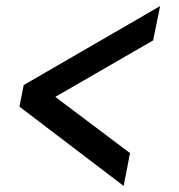

<svg xmlns="http://www.w3.org/2000/svg" viewBox="-20 -600 590 632"><path d="M408 -96 387 12 44 -249 58 -320 507 -580 484 -467 162 -281Z"/></svg>

Font: Codetta
Style: Bold Italic
Weight: 700
Italic angle: -11°
Designer: Ulrich Proeller
Foundry: PROSA GmbH
Version: Version 2.00;September 29, 2018;FontCreator 11.5.0.2427 64-b